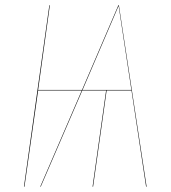

<svg xmlns="http://www.w3.org/2000/svg" viewBox="-20 -700 641 720"><path d="M527.8 0 473.1 -360.8H379.9L329.1 0H327.1L377.9 -360.8H288.6L132.8 0H130.9L286.6 -360.8H123L71.8 0H69.8L165 -680.2H167L123 -362.8H287.6L423.8 -680.2H425.8L529.8 0ZM472.7 -362.8 424.8 -678.2 289.6 -362.8Z"/></svg>

Font: Fira Sans Compressed Two
Style: Italic
Weight: 100
Width: 3
Italic angle: -8°
Designer: Carrois Corporate & Edenspiekermann AG
Foundry: Carrois Corporate GbR & Edenspiekermann AG
Version: Version 4.203;PS 004.203;hotconv 1.0.88;makeotf.lib2.5.64775